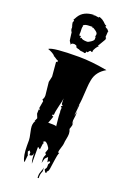

<svg xmlns="http://www.w3.org/2000/svg" viewBox="-227 -1120 949 1409"><g transform="rotate(20 247.5 -415.5)"><path d="M124 -907.7 117.7 -943.4Q122.1 -947.8 122.1 -959.5V-962.4H116.2Q119.1 -965.8 124.3 -976.6Q129.4 -987.3 132.3 -990.7Q166 -1045.9 246.6 -1048.3L244.1 -1041.5L252 -1047.4L282.7 -1042.5H287.1L285.2 -1047.4Q312 -1047.4 348.1 -1008.3L349.1 -1009.3L358.9 -1003.4Q358.9 -998 353.5 -998Q355 -994.6 361.8 -990.2Q368.7 -985.8 372.1 -985.8L387.7 -968.3H384.3Q384.3 -966.3 381.3 -924.8L388.7 -918.9L385.3 -909.7H388.7Q351.6 -846.2 350.6 -845.2H353.5Q354.5 -845.2 358.4 -841.3Q350.6 -841.3 339.1 -821.8Q327.6 -802.2 327.6 -797.1Q327.6 -792 328.1 -787.6H322.3Q315.9 -787.6 314.9 -793.9Q311.5 -786.6 303.2 -786.6V-781.2H299.8Q298.3 -774.4 293.9 -774.4Q289.6 -774.4 285.2 -777.8V-768.1L276.9 -761.2Q264.6 -766.1 252.4 -766.1Q240.2 -766.1 234.4 -770.3Q228.5 -774.4 227.1 -774.4L226.1 -772.9Q220.2 -775.9 214.6 -776.6Q209 -777.3 207 -780Q205.1 -782.7 201.2 -793Q198.2 -793.5 195.3 -794.9Q189.5 -797.9 182.6 -797.9Q161.6 -797.9 159.2 -783.7Q157.7 -791 149.9 -800Q142.1 -809.1 142.1 -821.8L136.7 -863.8V-869.6Q126 -886.7 126 -895.3Q126 -903.8 126.5 -904.8L123 -928.2ZM195.3 -923.3 196.3 -895Q196.3 -886.2 195.3 -882.3L196.3 -869.6H209V-852.5L217.8 -858.9Q225.6 -846.2 265.6 -846.2Q274.4 -846.2 293.7 -859.6Q313 -873 313 -882.3V-899.9H306.2Q307.1 -899.9 309.1 -901.4Q311 -902.8 311 -903.8L309.6 -905.8Q312 -918 312 -921.4Q312 -924.8 309.8 -928.7Q307.6 -932.6 304.9 -935.8Q302.2 -939 297.1 -942.6Q292 -946.3 289.1 -948.2Q277.3 -956.1 274.4 -957.5L265.6 -956.5V-962.4Q221.7 -962.4 209 -956.5Q196.3 -950.7 196.3 -946.3Q196.3 -941.9 198.7 -940.9Q195.3 -936.5 195.3 -923.3ZM294.9 138.7Q305.2 127 305.2 115.7V96.7L314.5 81.1L305.2 70.8L294.9 85.4L286.6 46.9Q269 63 266.8 67.4Q264.6 71.8 262.7 81.5Q260.7 91.3 256.3 104L254.9 70.8Q254.9 54.7 265.6 35.6L256.3 24.9L266.6 -6.3Q266.6 -17.1 251.2 -35.4Q235.8 -53.7 225.1 -53.7L210.9 -43.5H217.8L220.7 -31.7H216.8L210.9 13.7Q205.1 13.7 201.7 8.5Q198.2 3.4 191.4 3.4V133.8Q180.7 106.9 180.7 53.2Q179.2 68.8 172.9 75Q166.5 81.1 152.3 81.1V59.6L141.6 47.4L132.8 59.6L143.6 90.8L141.6 91.8L136.7 139.6L132.8 138.7Q112.3 101.6 112.3 21V-22.5Q112.3 -37.1 104 -73.7Q95.7 -110.4 95.7 -124.5Q95.7 -138.7 99.6 -151.9Q103.5 -165 110.4 -167H102.5L114.3 -193.4L101.6 -224.6L102.5 -257.8H112.3L102.5 -269L112.3 -325.7L102.5 -336.9Q113.3 -347.7 113.3 -371.1L102.5 -473.1L112.3 -517.6L102.5 -630.4H112.3V-642.6Q105.5 -642.6 91.6 -653.1Q77.6 -663.6 69.3 -665H74.2Q57.6 -683.6 15.6 -698.7Q45.9 -721.7 248.5 -721.7Q346.7 -721.7 470.7 -698.7Q401.9 -659.7 388.7 -591.8Q382.3 -559.1 380.9 -528.3Q375.5 -417 367.7 -383.3L372.1 -392.1Q371.6 -381.8 367.7 -350.6Q363.8 -319.3 363.8 -302.7Q363.8 -303.7 367.9 -319.6Q372.1 -335.4 372.1 -343.8V-312.5Q372.1 -312.5 366.7 -268.1Q366.7 -255.9 372.1 -235.8V-264.2L374 -235.8Q374 -231.4 363.8 -200.7Q372.1 -182.1 372.1 -164.8Q372.1 -147.5 366.9 -123.5Q361.8 -99.6 361.8 -88.4Q361.8 -77.1 352.5 -49.8Q343.3 -22.5 343.3 -9.3H353Q344.2 11.2 339.1 52.2Q334 93.3 329.3 120.8Q324.7 148.4 314.5 148.4V160.6L306.2 161.6L294.9 143.6ZM256.3 -348.6 252.4 -347.7Q246.6 -347.7 246.6 -379.4V-397Q244.6 -375.5 232.7 -329.6Q220.7 -283.7 220.7 -257.8L210.9 -258.3V-246.6H220.7Q220.7 -239.7 211.7 -217.3Q202.6 -194.8 201.2 -189.9H237.8Q261.2 -189.9 265.1 -184.1Q264.2 -195.8 261.7 -217.8Q256.3 -266.1 256.3 -291.5H257.8Q254.9 -292.5 254.9 -306.9Q254.9 -321.3 256.3 -325.7L246.6 -336.9L256.3 -339.8ZM284.7 160.6Q271.5 188 274.9 216.3H265.6V194.8Q265.6 183.6 274.4 160.9Q283.2 138.2 284.7 129.4ZM363.8 -376V-371.1H368.2Q366.2 -371.1 363.8 -376ZM256.3 -6.3V-9.3H257.8Q256.3 -9.3 256.3 -6.3Z"/></g></svg>

Font: Butcherman Caps
Style: Regular
Weight: 400
Version: Version 001.003